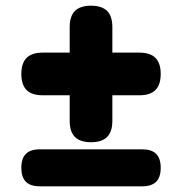

<svg xmlns="http://www.w3.org/2000/svg" viewBox="-20 -590 640 675"><path d="M300 -90Q262 -90 243.5 -108.5Q225 -127 225 -165V-255H130Q92 -255 73.5 -273.5Q55 -292 55 -330Q55 -368 73.5 -386.5Q92 -405 130 -405H225V-495Q225 -533 243.5 -551.5Q262 -570 300 -570Q338 -570 356.5 -551.5Q375 -533 375 -495V-405H470Q508 -405 526.5 -386.5Q545 -368 545 -330Q545 -292 526.5 -273.5Q508 -255 470 -255H375V-165Q375 -127 356.5 -108.5Q338 -90 300 -90ZM120 65Q87 65 71 49Q55 33 55 0Q55 -33 71 -49Q87 -65 120 -65H480Q513 -65 529 -49Q545 -33 545 0Q545 33 529 49Q513 65 480 65Z"/></svg>

Font: Maple Mono ExtraBold
Style: Regular
Weight: 800
Monospace: yes
Designer: subframe7536
Version: Version 7.000